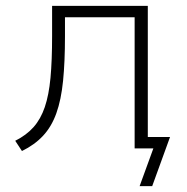

<svg xmlns="http://www.w3.org/2000/svg" viewBox="-20 -507 639 656"><path d="M457 129 504 0H440V-39H561L500 129ZM55 9 32 -26Q70 -45 94.5 -72.5Q119 -100 133 -141Q147 -182 152.5 -241Q158 -300 158 -384V-487H485V0H440V-448H202V-383Q202 -296 195.5 -231Q189 -166 172.5 -120Q156 -74 127 -43Q98 -12 55 9Z"/></svg>

Font: Nunito Sans 10pt ExtraLight
Style: Regular
Weight: 250
Designer: Vernon Adams
Foundry: Vernon Adams
Version: Version 3.101;gftools[0.9.27]